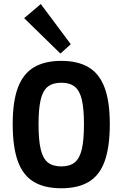

<svg xmlns="http://www.w3.org/2000/svg" viewBox="-20 -947 622 975"><path d="M291.1 9Q204.8 9 150.3 -24.4Q95.7 -57.7 70.1 -129.7Q44.5 -201.7 44.5 -317.1Q44.5 -432.5 71.3 -503Q98.1 -573.5 153 -605.7Q207.8 -637.9 291.1 -637.9Q374.9 -637.9 429.5 -605.7Q484 -573.5 510.8 -503Q537.6 -432.5 537.6 -317.1Q537.6 -201.7 512 -129.7Q486.5 -57.7 432.1 -24.4Q377.8 9 291.1 9ZM291.1 -102Q334.8 -102 359.9 -122.6Q385 -143.3 395.7 -190.1Q406.4 -236.9 406.4 -315.6Q406.4 -395.1 395.5 -441.2Q384.5 -487.3 359.2 -507.1Q334 -526.9 291.1 -526.9Q248.4 -526.9 223 -507.1Q197.7 -487.3 186.7 -441.2Q175.7 -395.1 175.7 -315.6Q175.7 -236.9 186.5 -190.1Q197.2 -143.3 222.4 -122.6Q247.7 -102 291.1 -102ZM286.8 -674.9 102.7 -854.8 187.2 -926.5 339.5 -722.4Z"/></svg>

Font: Anaheim
Style: Regular
Weight: 400
Designer: Vernon Adams
Foundry: Vernon Adams
Version: Version 2.001